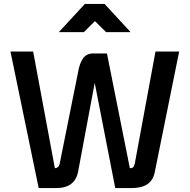

<svg xmlns="http://www.w3.org/2000/svg" viewBox="-20 -953 964 973"><path d="M410 -933H510L642 -790H518L461 -846L405 -790H278ZM148 -692 258 -101Q272 -101 278 -112Q284 -123 286 -141L376 -589Q383 -632 401.5 -658Q420 -684 458 -682H522L638 -101Q653 -99 658.5 -111Q664 -123 666 -140L768 -692H888L765 -84Q757 -39 726 -19Q695 1 644 0H564L460 -533L376 -84Q360 1 263 0H176L33 -692Z"/></svg>

Font: Panefresco 750wt
Style: Regular
Weight: 750
Foundry: Campivisivi & Chank Co
Version: Version 1.000